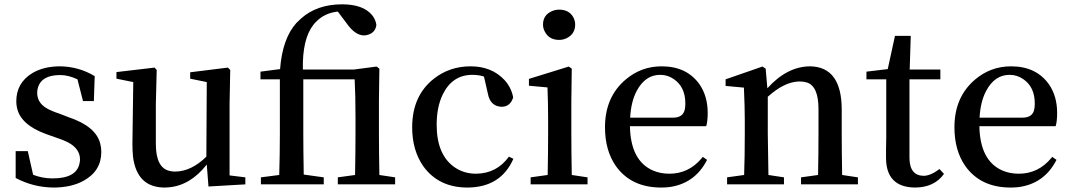

<svg xmlns="http://www.w3.org/2000/svg" viewBox="-20 -845 4913 880"><path d="M252 -324.2 294.9 -307.6Q419.9 -265.6 439.5 -186.5Q444.3 -168.9 444.3 -148.4Q444.3 -61.5 363.3 -16.6Q306.6 14.6 224.6 14.6Q132.8 13.7 51.8 -29.3V-152.3H107.4L131.8 -43.9Q174.8 -27.3 220.7 -27.3Q332 -27.3 344.7 -97.7Q346.7 -105.5 346.7 -114.3Q346.7 -164.1 290 -193.4Q270.5 -203.1 244.1 -211.9L191.4 -230.5Q73.2 -273.4 57.6 -352.5Q54.7 -366.2 54.7 -380.9Q54.7 -464.8 127.9 -509.8Q180.7 -541 254.9 -541Q340.8 -540 414.1 -496.1L410.2 -381.8H360.4L335 -481.4Q293.9 -501 255.9 -501Q171.9 -501 154.3 -445.3Q150.4 -432.6 150.4 -419.9Q150.4 -374 194.3 -348.6Q215.8 -335.9 252 -324.2Z M1032.2 -41 1104.5 -32.2V0L935.5 9.8L927.7 -90.8Q851.6 5.9 752 13.7Q743.2 14.6 735.4 14.6Q608.4 14.6 589.8 -125Q586.9 -153.3 586.9 -185.5L590.8 -468.8L513.7 -484.4V-514.6L688.5 -535.2L698.2 -524.4L694.3 -367.2V-185.5Q694.3 -75.2 757.8 -61.5Q769.5 -58.6 783.2 -58.6Q857.4 -59.6 925.8 -127L927.7 -468.8L851.6 -484.4V-513.7L1024.4 -535.2L1035.2 -524.4L1032.2 -367.2Z M1718.8 -43 1791 -32.2V0H1528.3V-32.2L1607.4 -43Q1609.4 -156.2 1609.4 -232.4V-307.6Q1609.4 -410.2 1605.5 -481.4H1370.1V-232.4Q1370.1 -167 1372.1 -44.9L1463.9 -32.2V0H1175.8V-32.2L1259.8 -43Q1262.7 -138.7 1262.7 -232.4V-481.4H1173.8V-516.6L1263.7 -528.3Q1274.4 -668.9 1338.9 -740.2Q1348.6 -750 1359.4 -759.8Q1432.6 -825.2 1547.9 -825.2Q1645.5 -825.2 1686.5 -774.4Q1702.1 -753.9 1705.1 -730.5Q1700.2 -695.3 1666 -685.5Q1656.2 -682.6 1647.5 -682.6Q1607.4 -683.6 1569.3 -737.3L1528.3 -792Q1467.8 -785.2 1429.7 -746.1Q1372.1 -690.4 1368.2 -559.6Q1368.2 -543 1368.2 -526.4H1602.5L1706.1 -540L1718.8 -530.3L1716.8 -384.8V-232.4Q1716.8 -154.3 1718.8 -43Z M2312.5 -127 2333 -117.2Q2275.4 13.7 2123 14.6Q1991.2 14.6 1920.9 -82Q1869.1 -155.3 1869.1 -261.7Q1869.1 -406.2 1968.8 -484.4Q2041 -541 2136.7 -541Q2234.4 -541 2293 -477.5Q2324.2 -442.4 2332 -398.4Q2319.3 -356.4 2279.3 -355.5Q2226.6 -357.4 2215.8 -417L2198.2 -494.1Q2173.8 -502 2145.5 -502Q2053.7 -502 2009.8 -413.1Q1981.4 -355.5 1981.4 -273.4Q1981.4 -133.8 2065.4 -77.1Q2107.4 -48.8 2162.1 -48.8Q2256.8 -49.8 2312.5 -127Z M2543 -662.1Q2497.1 -662.1 2477.5 -699.2Q2468.8 -714.8 2468.8 -732.4Q2468.8 -776.4 2509.8 -793.9Q2525.4 -800.8 2543 -800.8Q2588.9 -800.8 2608.4 -764.6Q2616.2 -749 2616.2 -732.4Q2616.2 -689.5 2577.1 -669.9Q2560.5 -662.1 2543 -662.1ZM2600.6 -43 2672.9 -32.2V0H2412.1V-32.2L2490.2 -43Q2492.2 -156.2 2492.2 -232.4V-295.9Q2492.2 -373 2489.3 -444.3L2404.3 -452.1V-483.4L2586.9 -540L2600.6 -530.3L2598.6 -380.9V-232.4Q2598.6 -154.3 2600.6 -43Z M2868.2 -305.7H3064.5Q3112.3 -305.7 3119.1 -345.7Q3121.1 -356.4 3121.1 -371.1Q3121.1 -446.3 3068.4 -482.4Q3040 -502 3005.9 -502Q2937.5 -502 2898.4 -428.7Q2872.1 -378.9 2868.2 -305.7ZM3216.8 -266.6H2867.2Q2870.1 -108.4 2972.7 -63.5Q3006.8 -48.8 3047.9 -48.8Q3136.7 -48.8 3196.3 -120.1Q3199.2 -123 3201.2 -126L3220.7 -112.3Q3165 -2.9 3045.9 12.7Q3028.3 14.6 3010.7 14.6Q2873 14.6 2802.7 -84Q2752.9 -155.3 2752.9 -261.7Q2752.9 -400.4 2847.7 -480.5Q2918.9 -541 3012.7 -541Q3127.9 -541 3186.5 -458Q3223.6 -403.3 3223.6 -328.1Q3223.6 -288.1 3216.8 -266.6Z M3839.8 -43 3912.1 -32.2V0H3651.4V-32.2L3729.5 -43Q3731.4 -154.3 3731.4 -232.4V-345.7Q3731.4 -449.2 3678.7 -466.8Q3663.1 -471.7 3644.5 -471.7Q3575.2 -470.7 3499 -401.4V-232.4Q3499 -208 3502 -43L3573.2 -32.2V0H3312.5V-32.2L3390.6 -43Q3393.6 -127.9 3393.6 -232.4V-295.9Q3393.6 -352.5 3389.6 -443.4L3305.7 -451.2V-481.4L3474.6 -540L3489.3 -530.3L3497.1 -440.4Q3586.9 -540 3692.4 -541Q3836.9 -539.1 3837.9 -344.7V-232.4Q3837.9 -154.3 3839.8 -43Z M4286.1 -70.3 4306.6 -47.9Q4261.7 14.6 4172.9 14.6Q4042 12.7 4041 -120.1Q4041 -133.8 4041 -161.1Q4042 -195.3 4042 -216.8V-481.4H3951.2V-516.6L4048.8 -528.3L4082 -680.7H4154.3L4149.4 -526.4H4290V-481.4H4148.4V-120.1Q4149.4 -40 4213.9 -39.1Q4246.1 -40 4286.1 -70.3Z M4469.7 -305.7H4666Q4713.9 -305.7 4720.7 -345.7Q4722.7 -356.4 4722.7 -371.1Q4722.7 -446.3 4669.9 -482.4Q4641.6 -502 4607.4 -502Q4539.1 -502 4500 -428.7Q4473.6 -378.9 4469.7 -305.7ZM4818.4 -266.6H4468.8Q4471.7 -108.4 4574.2 -63.5Q4608.4 -48.8 4649.4 -48.8Q4738.3 -48.8 4797.9 -120.1Q4800.8 -123 4802.7 -126L4822.3 -112.3Q4766.6 -2.9 4647.5 12.7Q4629.9 14.6 4612.3 14.6Q4474.6 14.6 4404.3 -84Q4354.5 -155.3 4354.5 -261.7Q4354.5 -400.4 4449.2 -480.5Q4520.5 -541 4614.3 -541Q4729.5 -541 4788.1 -458Q4825.2 -403.3 4825.2 -328.1Q4825.2 -288.1 4818.4 -266.6Z"/></svg>

Font: GenYoMin JP SemiBold
Style: Regular
Weight: 600
Version: Version 1.001;PS 1;hotconv 16.6.51;makeotf.lib2.5.65220 DEVE